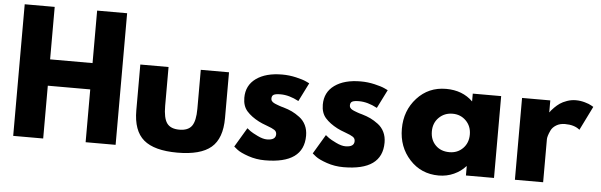

<svg xmlns="http://www.w3.org/2000/svg" viewBox="-51 -1004 3756 1199"><g transform="rotate(5 1826.5 -405.0)"><path d="M248 -331V0H60V-825H248V-496H514V-825H702V0H514V-331Z M989 -513V-269Q989 -193 1012 -161Q1035 -129 1090 -129Q1145 -129 1168 -161Q1191 -193 1191 -269V-513H1368V-226Q1368 -98 1301.5 -41.5Q1235 15 1090 15Q945 15 878.5 -41.5Q812 -98 812 -226V-513Z M1701 -528Q1745 -528 1788 -518Q1831 -508 1852 -498L1873 -488L1815 -372Q1755 -404 1701 -404Q1671 -404 1658.5 -397.5Q1646 -391 1646 -373Q1646 -369 1647 -365Q1648 -361 1651 -357.5Q1654 -354 1656.5 -351.5Q1659 -349 1665 -346Q1671 -343 1674.5 -341.5Q1678 -340 1686 -337Q1694 -334 1698 -332.5Q1702 -331 1711.5 -328Q1721 -325 1726 -324Q1757 -315 1780 -304Q1803 -293 1828.5 -274Q1854 -255 1868 -226Q1882 -197 1882 -160Q1882 15 1639 15Q1584 15 1534.5 -2Q1485 -19 1463 -36L1441 -54L1513 -175Q1521 -168 1534 -158.5Q1547 -149 1581 -132.5Q1615 -116 1640 -116Q1695 -116 1695 -153Q1695 -170 1681 -179.5Q1667 -189 1633.5 -201Q1600 -213 1581 -223Q1533 -248 1505 -279.5Q1477 -311 1477 -363Q1477 -441 1537.5 -484.5Q1598 -528 1701 -528Z M2193 -528Q2237 -528 2280 -518Q2323 -508 2344 -498L2365 -488L2307 -372Q2247 -404 2193 -404Q2163 -404 2150.5 -397.5Q2138 -391 2138 -373Q2138 -369 2139 -365Q2140 -361 2143 -357.5Q2146 -354 2148.5 -351.5Q2151 -349 2157 -346Q2163 -343 2166.5 -341.5Q2170 -340 2178 -337Q2186 -334 2190 -332.5Q2194 -331 2203.5 -328Q2213 -325 2218 -324Q2249 -315 2272 -304Q2295 -293 2320.5 -274Q2346 -255 2360 -226Q2374 -197 2374 -160Q2374 15 2131 15Q2076 15 2026.5 -2Q1977 -19 1955 -36L1933 -54L2005 -175Q2013 -168 2026 -158.5Q2039 -149 2073 -132.5Q2107 -116 2132 -116Q2187 -116 2187 -153Q2187 -170 2173 -179.5Q2159 -189 2125.5 -201Q2092 -213 2073 -223Q2025 -248 1997 -279.5Q1969 -311 1969 -363Q1969 -441 2029.5 -484.5Q2090 -528 2193 -528Z M2728 -528Q2831 -528 2896 -464V-513H3074V0H2898V-58H2896Q2867 -25 2823 -5Q2779 15 2728 15Q2618 15 2546 -63.5Q2474 -142 2474 -256Q2474 -370 2546 -449Q2618 -528 2728 -528ZM2662 -256Q2662 -203 2695 -169.5Q2728 -136 2782 -136Q2833 -136 2866.5 -170Q2900 -204 2900 -256.5Q2900 -309 2866 -343Q2832 -377 2782 -377Q2731 -377 2696.5 -343Q2662 -309 2662 -256Z M3205 0V-513H3382V-439H3384Q3386 -443 3390.5 -449Q3395 -455 3410 -470Q3425 -485 3442 -497Q3459 -509 3486 -518.5Q3513 -528 3541 -528Q3570 -528 3598 -520Q3626 -512 3639 -504L3653 -496L3579 -346Q3546 -374 3487 -374Q3455 -374 3432 -360Q3409 -346 3399.5 -326Q3390 -306 3386 -292Q3382 -278 3382 -270V0Z"/></g></svg>

Font: Hussar
Style: BoldWeb
Weight: 700
Foundry: Cannot Into Space Fonts
Version: Version 2.00